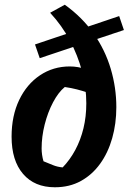

<svg xmlns="http://www.w3.org/2000/svg" viewBox="-20 -780 549 812"><path d="M212 12Q126 12 77.5 -44.5Q29 -101 29 -202Q29 -290 61 -357Q93 -424 149 -461.5Q205 -499 275 -499Q311 -499 343.5 -487Q376 -475 396 -455L397 -372Q371 -382 349.5 -389Q328 -396 305 -402Q282 -408 254 -412Q227 -390 204.5 -347.5Q182 -305 169 -253.5Q156 -202 156 -152Q156 -139 158 -125Q160 -111 164 -98Q186 -89 204.5 -81.5Q223 -74 245 -72Q276 -104 298.5 -146Q321 -188 333 -237.5Q345 -287 345 -343Q345 -411 327 -478.5Q309 -546 275.5 -609Q242 -672 192 -726L254 -760Q328 -707 376.5 -637.5Q425 -568 448.5 -488.5Q472 -409 472 -327Q472 -257 454.5 -195.5Q437 -134 403.5 -87.5Q370 -41 322 -14.5Q274 12 212 12ZM148 -534 128 -592 484 -712 504 -653Z"/></svg>

Font: Piazzolla Thin ExtraBold
Style: Italic
Weight: 800
Italic angle: -11.3°
Version: Version 2.005